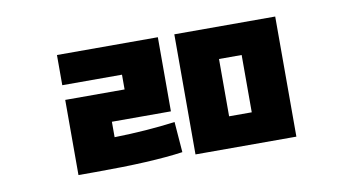

<svg xmlns="http://www.w3.org/2000/svg" viewBox="-47 -857 1013 551"><g transform="rotate(-10 460.0 -582.0)"><path d="M264 -541V-496Q358 -498 441 -509L448 -420Q357 -407 193 -407H143V-626H316V-669H142V-757H436V-541ZM664 -498V-665H598V-498ZM484 -757H778V-407H484Z"/></g></svg>

Font: Noto Sans Korean Bold
Style: Bold
Weight: 700
Designer: Ryoko NISHIZUKA  (kana & ideographs); Paul D. Hunt (Latin, Greek & Cyrillic); Wenlong ZHANG  (bopomofo); Sandoll Communi
Foundry: Adobe Systems Incorporated
Version: Version 1.000;PS 1;hotconv 1.0.78;makeotf.lib2.5.61930